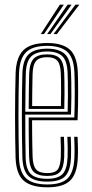

<svg xmlns="http://www.w3.org/2000/svg" viewBox="-20 -790 392 817"><path d="M181.5 7Q113.8 7 81.3 -20.9Q48.8 -48.9 46.3 -118.4Q45.3 -153.8 44.7 -199.9Q44 -246 44 -295.9Q44 -345.7 44.7 -393.5Q45.3 -441.3 46.5 -480Q49.2 -547.6 80.4 -577.3Q111.6 -607 180.7 -607Q245.6 -607 276.9 -579.1Q308.2 -551.1 311.1 -482.1Q311.7 -468.3 312.1 -447.1Q312.5 -425.9 312.5 -399.2Q312.6 -372.4 312.1 -341.7Q311.6 -311 310.1 -278.3H116.5Q116.6 -250.1 116.8 -223.3Q117.1 -196.5 117.5 -171.5Q118 -146.5 118.7 -123.3Q120 -84.7 133.6 -69Q147.3 -53.4 181.5 -53.4Q212.6 -53.4 224.8 -67.9Q236.9 -82.4 238.7 -121.9Q239.4 -137.4 239.1 -159.8Q238.9 -182.1 237.7 -208H252.2Q253.4 -181 253.6 -159.3Q253.9 -137.6 253.2 -121.3Q251.3 -75.9 235.4 -58.6Q219.5 -41.3 181.5 -41.3Q140.2 -41.3 122.8 -59.3Q105.4 -77.3 103.9 -122Q103.4 -143.4 102.9 -172.4Q102.5 -201.4 102.2 -232.5Q102 -263.5 102 -290.3H296.3Q297.4 -320.4 297.8 -348.8Q298.2 -377.3 298.1 -402.5Q298 -427.6 297.6 -447.9Q297.2 -468.2 296.6 -481.8Q293.8 -546 265.3 -570.4Q236.7 -594.9 180.7 -594.9Q117.7 -594.9 90.5 -567.4Q63.3 -539.9 61 -479.3Q59.7 -439.9 59.1 -392.6Q58.5 -345.3 58.5 -296.2Q58.5 -247.2 59.2 -201.5Q59.8 -155.8 60.7 -119.5Q62.9 -56.4 91.5 -30.7Q120.1 -5.1 181.5 -5.1Q241.7 -5.1 267.7 -30.8Q293.8 -56.6 296.6 -119.1Q297.1 -130.3 297.2 -144.7Q297.3 -159.1 296.9 -175.3Q296.5 -191.6 295.6 -208H310.1Q311.3 -185.8 311.7 -161.8Q312.1 -137.7 311.1 -118.5Q308.2 -50.4 278.6 -21.7Q249 7 181.5 7ZM181.5 -17.1Q126.5 -17.1 101.9 -40.2Q77.3 -63.3 75.2 -120.1Q74 -158.4 73.5 -205.6Q73 -252.7 73 -302.1Q73 -351.5 73.6 -397.2Q74.2 -442.9 75.3 -478.1Q77.5 -536.3 102.7 -559.6Q127.9 -582.9 180.7 -582.9Q230.3 -582.9 255 -561Q279.7 -539.1 282.1 -481.2Q282.9 -466.1 283.4 -439.4Q283.9 -412.6 283.7 -377.6Q283.5 -342.7 282.1 -302.4H87.6Q87.5 -250.4 87.8 -209.6Q88.1 -168.9 89 -121.1Q89.8 -71.5 110.3 -50.3Q130.8 -29.2 181.5 -29.2Q226.2 -29.2 245.7 -48.9Q265.2 -68.6 267.6 -120.2Q268.3 -137 268.1 -159.6Q267.8 -182.1 266.6 -208H281.1Q282.3 -183.4 282.6 -160.5Q282.9 -137.6 282.1 -119.7Q279.5 -62.7 257.1 -39.9Q234.7 -17.1 181.5 -17.1ZM87.6 -314.5H267.9Q269 -349.5 269 -382.1Q269.1 -414.6 268.7 -440.4Q268.4 -466.2 267.6 -480.7Q265.5 -531.9 244.6 -551.3Q223.7 -570.8 180.7 -570.8Q135 -570.8 113.3 -550.3Q91.6 -529.8 89.7 -477.5Q88.9 -449.7 88.4 -404.7Q87.9 -359.6 87.6 -314.5ZM102.1 -326.6Q102.3 -348.2 102.5 -373.2Q102.6 -398.3 103.1 -424.7Q103.6 -451.1 104.2 -476.7Q105.9 -522.4 123.6 -540.5Q141.2 -558.7 180.7 -558.7Q218.4 -558.7 234.9 -541.1Q251.4 -523.5 253.2 -479.7Q253.7 -467.7 254.1 -445Q254.6 -422.4 254.5 -392.1Q254.5 -361.8 253.5 -326.6ZM116.8 -338.7H239.1Q239.9 -369.6 240 -397.6Q240 -425.6 239.6 -447Q239.1 -468.4 238.7 -479.3Q237 -517.4 223.7 -532Q210.5 -546.6 180.7 -546.6Q148.1 -546.6 134.1 -531.1Q120 -515.6 118.7 -476.2Q118.3 -455.6 117.8 -433.8Q117.4 -412.1 117.1 -388.5Q116.9 -364.9 116.8 -338.7ZM153.4 -645 234.8 -770.2H251.7L167.3 -645ZM207.8 -645 300.8 -770.2H317.7L221.9 -645ZM180.6 -645 267.8 -770.2H284.7L194.5 -645Z"/></svg>

Font: Big Shoulders Inline Thin
Style: Regular
Weight: 100
Designer: Patric King
Foundry: XO Type Co
Version: Version 2.002